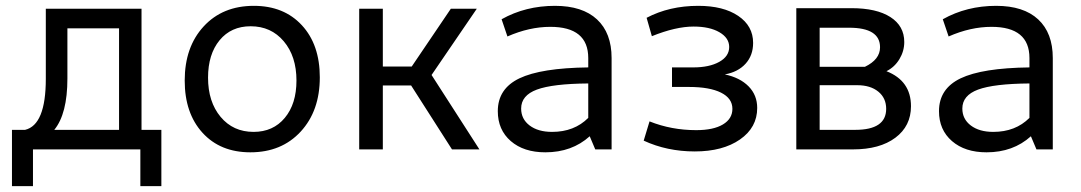

<svg xmlns="http://www.w3.org/2000/svg" viewBox="-20 -512 3703 658"><path d="M21 126V-67H66Q137 -84 137 -242V-482H465V-67H533V126H461V0H93V126ZM211 -243Q211 -122 166 -67H388V-415H211Z M838 10Q735 10 674 -57Q613 -124 613 -236Q613 -351 678 -421.5Q743 -492 850 -492Q953 -492 1014.5 -425.5Q1076 -359 1076 -247Q1076 -132 1010.5 -61Q945 10 838 10ZM849 -60Q916 -60 956 -108Q996 -156 996 -236Q996 -319 952.5 -370.5Q909 -422 839 -422Q772 -422 732.5 -374Q693 -326 693 -246Q693 -163 736 -111.5Q779 -60 849 -60Z M1211 0V-482H1292V-284H1391L1525 -482H1614L1459 -255L1623 0H1529L1389 -219H1292V0Z M1849 10Q1775 10 1730.5 -28.5Q1686 -67 1686 -131Q1686 -208 1760 -243.5Q1834 -279 1996 -281V-313Q1996 -420 1866 -420Q1794 -420 1719 -387L1699 -446Q1781 -492 1882 -492Q1976 -492 2026 -445.5Q2076 -399 2076 -313V0H2020L2001 -45Q1940 10 1849 10ZM1766 -140Q1766 -104 1795 -82Q1824 -60 1872 -60Q1948 -60 1996 -108V-226Q1874 -225 1820 -205Q1766 -185 1766 -140Z M2361 7Q2266 7 2186 -30L2206 -96Q2281 -66 2366 -66Q2425 -66 2457.5 -85.5Q2490 -105 2490 -139Q2490 -175 2451 -194.5Q2412 -214 2341 -214H2283V-281H2356Q2411 -281 2445 -300Q2479 -319 2479 -351Q2479 -382 2445.5 -401.5Q2412 -421 2357 -421Q2296 -421 2214 -388L2196 -451Q2274 -492 2373 -492Q2459 -492 2510 -457.5Q2561 -423 2561 -365Q2561 -322 2535 -293.5Q2509 -265 2464 -257Q2516 -246 2545.5 -216Q2575 -186 2575 -142Q2575 -75 2516 -34Q2457 7 2361 7Z M2709 0V-484H2898Q2984 -484 3031.5 -453.5Q3079 -423 3079 -368Q3079 -337 3062.5 -309.5Q3046 -282 3018 -268Q3102 -235 3102 -148Q3102 -80 3048.5 -40Q2995 0 2903 0ZM2930 -283H2944Q2996 -308 2996 -350Q2996 -417 2890 -417H2789V-283ZM2789 -67H2911Q3017 -67 3017 -139Q3017 -176 2990 -198Q2963 -220 2918 -220H2789Z M3361 10Q3287 10 3242.5 -28.5Q3198 -67 3198 -131Q3198 -208 3272 -243.5Q3346 -279 3508 -281V-313Q3508 -420 3378 -420Q3306 -420 3231 -387L3211 -446Q3293 -492 3394 -492Q3488 -492 3538 -445.5Q3588 -399 3588 -313V0H3532L3513 -45Q3452 10 3361 10ZM3278 -140Q3278 -104 3307 -82Q3336 -60 3384 -60Q3460 -60 3508 -108V-226Q3386 -225 3332 -205Q3278 -185 3278 -140Z"/></svg>

Font: Cantarell
Style: Regular
Weight: 400
Designer: Dave Crossland, Nikolaus Waxweiler, Florian Fecher, Jacques Le Bailly, Eben Sorkin, Alexei Vanyashin, Alexios Zavras, Em
Version: Version 0.303